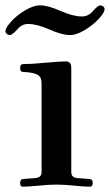

<svg xmlns="http://www.w3.org/2000/svg" viewBox="-41 -700 415 726"><path d="M-20.5 -582Q-20.5 -593.8 0 -617.2Q20.5 -640.6 52.7 -660.2Q85 -679.7 110.4 -679.7Q140.6 -679.7 186.5 -659.2Q235.4 -637.7 268.6 -637.7Q292 -637.7 308.6 -656.2Q329.1 -679.7 337.9 -679.7Q343.8 -679.7 349.1 -675.8Q354.5 -671.9 354.5 -665Q354.5 -653.3 334 -630.4Q313.5 -607.4 281.2 -587.4Q249 -567.4 223.6 -567.4Q193.4 -567.4 147.5 -587.9Q98.6 -609.4 65.4 -609.4Q42 -609.4 25.4 -589.8Q4.9 -567.4 -3.9 -567.4Q-9.8 -567.4 -15.1 -571.8Q-20.5 -576.2 -20.5 -582ZM35.2 -7.8Q35.2 -23.4 48.8 -23.4L90.8 -26.4Q102.5 -27.3 109.4 -32.2Q116.2 -37.1 116.2 -49.8V-382.8Q116.2 -398.4 112.3 -405.8Q108.4 -413.1 99.6 -418Q84 -425.8 51.8 -427.7Q44.9 -427.7 42 -428.7Q39.1 -429.7 37.1 -432.6Q35.2 -435.5 35.2 -441.4Q35.2 -451.2 38.6 -454.6Q42 -458 50.8 -458Q85.9 -458 130.9 -462.9Q189.5 -467.8 207 -467.8Q216.8 -467.8 221.7 -463.4Q226.6 -459 227.5 -454.1Q228.5 -449.2 228.5 -439.5V-49.8Q228.5 -37.1 235.4 -32.2Q242.2 -27.3 253.9 -26.4L295.9 -23.4Q309.6 -23.4 309.6 -7.8Q309.6 5.9 298.8 5.9Q279.3 5.9 239.3 2Q203.1 -2 172.9 -2Q142.6 -2 105.5 2Q65.4 5.9 44.9 5.9Q35.2 5.9 35.2 -7.8Z"/></svg>

Font: Monomakh Unicode TT
Style: Medium
Weight: 500
Designer: Alexey Kryukov, Aleksandr Andreev
Version: Version 1.1